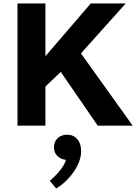

<svg xmlns="http://www.w3.org/2000/svg" viewBox="-20 -720 790 1100"><path d="M700.2 -700.2 443.8 -414.1 740.2 0H540L328.1 -308.1L240.2 -224.1V0H80.1V-700.2H240.2V-397.9L500 -700.2ZM365.2 51.8Q400.4 51.8 422.6 76.9Q444.8 102.1 444.8 145Q444.8 203.6 402.3 264.4Q359.9 325.2 301.8 359.9L265.1 315.9Q302.2 284.7 326.4 253.2Q350.6 221.7 357.9 195.8Q328.1 192.9 308.6 173.6Q289.1 154.3 289.1 124Q289.1 91.8 310.1 71.8Q331.1 51.8 365.2 51.8Z"/></svg>

Font: Gully
Style: Bold
Weight: 700
Designer: jaikishan Patel
Foundry: MagicType
Version: Version 1.000;Glyphs 3.2 (3242)